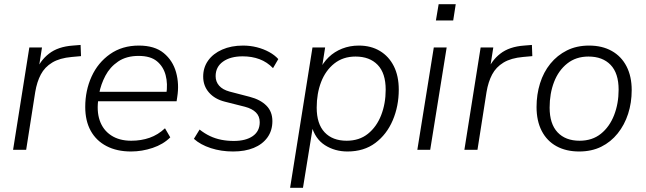

<svg xmlns="http://www.w3.org/2000/svg" viewBox="-20 -710 3062 910"><path d="M42 0 119 -485H179L161 -370H150Q169 -422 212 -455.5Q255 -489 325 -494L362 -497L364 -444L320 -440Q263 -435 227.5 -413.5Q192 -392 173.5 -357Q155 -322 147 -274L104 0Z M601 8Q534 8 485 -17.5Q436 -43 410 -90Q384 -137 384 -203Q384 -281 414 -347Q444 -413 501.5 -453.5Q559 -494 638 -494Q713 -494 756 -458.5Q799 -423 814.5 -367.5Q830 -312 820 -250L817 -230H429L436 -275H787L768 -262Q776 -313 765 -354Q754 -395 723.5 -420Q693 -445 637 -445Q579 -445 540 -418.5Q501 -392 479.5 -351Q458 -310 450 -267L447 -246Q437 -185 452.5 -139.5Q468 -94 506.5 -68.5Q545 -43 602 -43Q649 -43 689 -57Q729 -71 762 -102L787 -59Q754 -26 703.5 -9Q653 8 601 8Z M1085 8Q1028 8 979 -8Q930 -24 899 -52L926 -96Q950 -77 975.5 -65Q1001 -53 1029 -47.5Q1057 -42 1088 -42Q1145 -42 1178 -65Q1211 -88 1211 -131Q1211 -159 1193 -177Q1175 -195 1141 -204L1046 -228Q998 -240 970.5 -271.5Q943 -303 943 -347Q943 -390 966.5 -423Q990 -456 1033 -475Q1076 -494 1132 -494Q1166 -494 1197.5 -486Q1229 -478 1255.5 -463.5Q1282 -449 1299 -430L1274 -387Q1246 -416 1210 -429.5Q1174 -443 1130 -443Q1072 -443 1037 -418Q1002 -393 1002 -349Q1002 -323 1018.5 -304Q1035 -285 1068 -276L1164 -251Q1214 -238 1242.5 -209.5Q1271 -181 1271 -136Q1271 -91 1247.5 -58.5Q1224 -26 1182.5 -9Q1141 8 1085 8Z M1355 180 1461 -485H1521L1504 -377H1494Q1511 -413 1538 -439Q1565 -465 1601.5 -479.5Q1638 -494 1681 -494Q1738 -494 1780.5 -468.5Q1823 -443 1846.5 -396.5Q1870 -350 1870 -285Q1870 -207 1841.5 -140Q1813 -73 1759 -32.5Q1705 8 1627 8Q1567 8 1520 -22Q1473 -52 1456 -116H1464L1416 180ZM1623 -43Q1683 -43 1724 -76Q1765 -109 1786.5 -164Q1808 -219 1808 -285Q1808 -363 1770 -402.5Q1732 -442 1665 -442Q1606 -442 1564.5 -409Q1523 -376 1502 -321.5Q1481 -267 1481 -200Q1481 -123 1518.5 -83Q1556 -43 1623 -43Z M2046 -613 2059 -690H2140L2128 -613ZM1958 0 2036 -485H2097L2019 0Z M2181 0 2258 -485H2318L2300 -370H2289Q2308 -422 2351 -455.5Q2394 -489 2464 -494L2501 -497L2503 -444L2459 -440Q2402 -435 2366.5 -413.5Q2331 -392 2312.5 -357Q2294 -322 2286 -274L2243 0Z M2725 8Q2663 8 2617.5 -17Q2572 -42 2547.5 -89.5Q2523 -137 2523 -203Q2523 -262 2539.5 -315Q2556 -368 2588.5 -408Q2621 -448 2667 -471Q2713 -494 2772 -494Q2834 -494 2879.5 -468.5Q2925 -443 2949.5 -395.5Q2974 -348 2974 -283Q2974 -223 2957 -170.5Q2940 -118 2907.5 -77.5Q2875 -37 2829.5 -14.5Q2784 8 2725 8ZM2727 -43Q2787 -43 2828 -76Q2869 -109 2890.5 -164Q2912 -219 2912 -285Q2912 -363 2874 -402.5Q2836 -442 2769 -442Q2710 -442 2668.5 -409Q2627 -376 2606 -321.5Q2585 -267 2585 -200Q2585 -123 2622.5 -83Q2660 -43 2727 -43Z"/></svg>

Font: Nunito Sans 12pt ExtraLight 12pt Light
Style: Italic
Weight: 300
Italic angle: -9°
Version: Version 3.101;gftools[0.9.27]